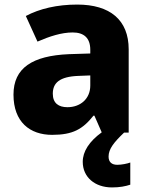

<svg xmlns="http://www.w3.org/2000/svg" viewBox="-20 -580 653 840"><path d="M455 105C455 72 478 43 523 0H543V-364C543 -493 461 -560 318 -560C230 -560 153 -542 93 -510L144 -398C197 -421 249 -438 298 -438C346 -438 375 -415 375 -362V-346L281 -343C122 -336 39 -283 39 -166C39 -46 111 10 208 10C299 10 342 -15 389 -74H393L425 -1C370 39 342 83 342 128C342 195 395 240 470 240C504 240 529 235 550 228V131C537 136 512 141 493 141C470 141 455 130 455 105ZM324 -248 375 -250V-206C375 -147 331 -111 275 -111C237 -111 211 -128 211 -170C211 -217 240 -245 324 -248Z"/></svg>

Font: Noto Sans Arabic UI XBd
Style: Regular
Weight: 800
Designer: Monotype Design Team, Nadine Chahine and Nizar Qandah
Foundry: Monotype Imaging Inc.
Version: Version 2.010